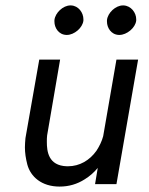

<svg xmlns="http://www.w3.org/2000/svg" viewBox="-20 -680 549 709"><path d="M375 -606C375 -604 375 -602 375 -600C375 -578 390 -552 419 -551C420 -551 421 -551 421 -551C448 -551 480 -577 483 -604C483 -606 483 -607 483 -609C483 -633 464 -659 436 -660C435 -660 434 -660 434 -660C407 -660 378 -633 375 -606ZM181 -606C181 -604 181 -602 181 -600C181 -578 196 -552 225 -551C226 -551 227 -551 227 -551C254 -551 285 -577 288 -604C288 -606 288 -608 288 -609C288 -633 270 -659 242 -660C241 -660 240 -660 240 -660C213 -660 184 -633 181 -606ZM331 0H410L490 -460H410L361 -177C356 -158 347 -140 336 -123C311 -88 274 -66 231 -66C230 -66 228 -66 227 -66C158 -68 153 -122 153 -156C153 -164 153 -172 154 -180L202 -460H125L74 -170C73 -158 72 -147 72 -136C72 -116 75 -95 81 -72C93 -28 133 9 200 9C234 9 265 0 293 -18C311 -29 327 -43 341 -60Z"/></svg>

Font: Jost
Style: Italic
Weight: 400
Italic angle: -5°
Version: Version 3.710